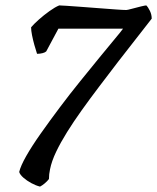

<svg xmlns="http://www.w3.org/2000/svg" viewBox="-20 -585 581 710"><path d="M128 105Q112 101 95.5 92Q79 83 66.5 72Q54 61 51 51Q56 29 77 -8Q98 -45 130.5 -91Q163 -137 200.5 -187Q238 -237 276.5 -284.5Q315 -332 348 -372.5Q381 -413 404.5 -441Q428 -469 435 -479H196L151 -395Q147 -391 137.5 -388.5Q128 -386 117 -386Q112 -401 107 -419Q102 -437 98.5 -454.5Q95 -472 95 -484Q105 -496 123.5 -512.5Q142 -529 163 -544Q184 -559 199 -565Q204 -565 227 -563.5Q250 -562 282.5 -559.5Q315 -557 348.5 -554.5Q382 -552 409 -550Q436 -548 447 -548Q451 -548 467.5 -552.5Q484 -557 500.5 -561Q517 -565 521 -565Q528 -558 534.5 -544.5Q541 -531 541 -516L417 -357Q381 -310 346.5 -264.5Q312 -219 282 -177Q252 -135 228 -96.5Q204 -58 187.5 -23.5Q171 11 165 41Q163 50 162 59Q161 68 161 77Q155 85 145.5 93Q136 101 128 105Z"/></svg>

Font: Texturina Medium 12pt Medium
Style: Italic
Weight: 500
Italic angle: -11°
Version: Version 1.002